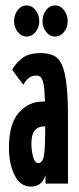

<svg xmlns="http://www.w3.org/2000/svg" viewBox="-20 -678 290 709"><path d="M94 11Q55 11 34 -31Q13 -73 13 -132Q13 -221 49.5 -262Q86 -303 138 -303Q142 -303 146 -303Q145 -346 141 -366.5Q137 -387 130.5 -393Q124 -399 114 -399Q98 -399 87.5 -391Q77 -383 66 -365L25 -420Q37 -443 61 -462.5Q85 -482 131 -482Q158 -482 177.5 -473Q197 -464 208.5 -439Q220 -414 225.5 -366.5Q231 -319 231 -243V0H148V-31Q140 -8 127 1.5Q114 11 94 11ZM96 -148Q96 -123 102 -99.5Q108 -76 121 -76Q138 -76 142.5 -104.5Q147 -133 147 -211Q143 -211 141 -211Q121 -211 108.5 -196.5Q96 -182 96 -148ZM78 -543Q59 -543 45.5 -560Q32 -577 32 -600Q32 -624 45.5 -641Q59 -658 78 -658Q98 -658 111.5 -640.5Q125 -623 125 -600Q125 -577 111.5 -560Q98 -543 78 -543ZM183 -543Q164 -543 150.5 -560Q137 -577 137 -600Q137 -624 150.5 -641Q164 -658 183 -658Q203 -658 216.5 -640.5Q230 -623 230 -600Q230 -577 216.5 -560Q203 -543 183 -543Z"/></svg>

Font: Inconsolata UltraCondensed Black
Style: Regular
Weight: 900
Width: 1
Monospace: yes
Designer: Raph Levien, Cyreal, Brenton Simpson
Foundry: Raph Levien, Cyreal, Google
Version: Version 3.001; ttfautohint (v1.8.2.53-6de2)